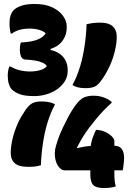

<svg xmlns="http://www.w3.org/2000/svg" viewBox="-20 -830 645 967"><path d="M345 -402Q357 -424 366.5 -447.5Q376 -471 383.5 -495.5Q391 -520 396.5 -546Q402 -572 406 -598.5Q410 -625 412.5 -652.5Q415 -680 416 -708Q425 -710 433 -711.5Q441 -713 448.5 -714Q456 -715 465 -715.5Q474 -716 486 -716Q527 -716 547.5 -697.5Q568 -679 568 -645Q568 -628 565.5 -610Q563 -592 558.5 -573Q554 -554 547.5 -535Q541 -516 532.5 -497.5Q524 -479 514 -461.5Q504 -444 493 -429Q475 -402 457.5 -394Q440 -386 412 -386Q396 -386 383.5 -388Q371 -390 361.5 -393.5Q352 -397 345 -402ZM257 -304Q245 -282 235.5 -258.5Q226 -235 218.5 -210Q211 -185 205.5 -159.5Q200 -134 196 -107Q192 -80 189.5 -53Q187 -26 186 2Q177 5 169 6.5Q161 8 153.5 9Q146 10 137 10Q128 10 116 10Q75 10 54.5 -8Q34 -26 34 -61Q34 -77 36.5 -95Q39 -113 43.5 -132Q48 -151 54.5 -170Q61 -189 69.5 -208Q78 -227 88 -244Q98 -261 109 -277Q128 -303 144.5 -311Q161 -319 189 -319Q205 -319 218 -317Q231 -315 240.5 -312Q250 -309 257 -304ZM316 -691Q316 -649 289 -617.5Q262 -586 206 -577L235 -597V-567L205 -583Q247 -579 272 -564.5Q297 -550 309 -527.5Q321 -505 321 -477V-473Q321 -437 297.5 -408Q274 -379 235.5 -362.5Q197 -346 152 -346Q105 -346 79.5 -355.5Q54 -365 38 -381Q29 -392 24 -409Q19 -426 19 -450Q19 -456 19.5 -461.5Q20 -467 21 -473Q22 -479 23.5 -484.5Q25 -490 27 -495H33Q55 -482 79.5 -476Q104 -470 132 -470Q158 -470 181.5 -476.5Q205 -483 216 -497Q209 -508 192.5 -515Q176 -522 154 -525.5Q132 -529 107 -530Q93 -531 86.5 -544.5Q80 -558 80 -581Q80 -587 80.5 -593Q81 -599 82 -604.5Q83 -610 85 -616Q111 -617 136 -621.5Q161 -626 180.5 -636Q200 -646 210 -662Q200 -673 177.5 -679.5Q155 -686 130 -686Q102 -686 79.5 -680Q57 -674 40 -661H34Q32 -668 31 -675Q30 -682 29 -689Q28 -696 28 -703Q28 -710 28 -717Q28 -736 33 -751.5Q38 -767 50 -780Q62 -792 87.5 -801Q113 -810 155 -810Q208 -810 243.5 -793Q279 -776 297.5 -750Q316 -724 316 -698ZM563 109Q557 111 550 112.5Q543 114 535 115Q527 116 518.5 116.5Q510 117 502 117Q465 117 450 102.5Q435 88 435 50V-56Q435 -75 436.5 -90.5Q438 -106 442 -120.5Q446 -135 451.5 -149Q457 -163 464 -176H470Q506 -172 531 -153.5Q556 -135 556 -119V43Q556 64 557.5 79.5Q559 95 563 109ZM598 28H307Q286 28 271 3.5Q256 -21 256 -57V-61Q256 -74 261.5 -94Q267 -114 276 -138.5Q285 -163 297 -188Q309 -213 321.5 -237Q334 -261 346.5 -280Q359 -299 369 -311Q387 -333 406 -340.5Q425 -348 451 -348Q464 -348 476.5 -346Q489 -344 500.5 -340Q512 -336 522.5 -330.5Q533 -325 542 -317V-312Q522 -294 502.5 -274Q483 -254 465 -232Q447 -210 430.5 -188.5Q414 -167 400 -144.5Q386 -122 375 -101Q364 -80 356 -59L368 -113V-50L338 -75Q364 -83 384.5 -87.5Q405 -92 425 -94Q445 -96 467 -96H554Q582 -96 593.5 -79.5Q605 -63 605 -34Q605 -24 604 -15Q603 -6 602 2.5Q601 11 600 17.5Q599 24 598 28Z"/></svg>

Font: Recursive Monospace Casual Black
Style: Regular
Weight: 900
Version: Version 1.047